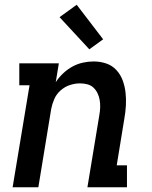

<svg xmlns="http://www.w3.org/2000/svg" viewBox="-20 -786 640 806"><path d="M33 0 104 -428H61V-520H227L214 -441Q227 -461 245 -478Q263 -495 284 -506.5Q305 -518 328 -523Q351 -528 373 -528Q401 -528 426 -519.5Q451 -511 468.5 -492Q486 -473 495 -448.5Q504 -424 507 -397.5Q510 -371 508.5 -343.5Q507 -316 502 -288L470 -92H513V0H347L397 -303Q400 -319 400.5 -335Q401 -351 398.5 -366Q396 -381 389.5 -394.5Q383 -408 372.5 -418Q362 -428 347 -432Q332 -436 316 -436Q295 -436 273.5 -429Q252 -422 234.5 -406.5Q217 -391 208 -370.5Q199 -350 195 -329L141 0ZM355 -579 230 -714 302 -766 413 -621Z"/></svg>

Font: Iosevka Etoile Semibold
Style: Italic
Weight: 600
Italic angle: -9°
Designer: Belleve Invis
Foundry: Belleve Invis
Version: Version 22.1.2; ttfautohint (v1.8.4)